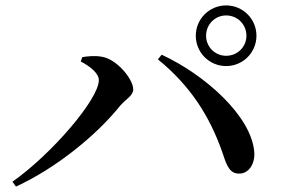

<svg xmlns="http://www.w3.org/2000/svg" viewBox="-20 -761 1040 709"><path d="M815 -517C877 -517 927 -567 927 -629C927 -691 877 -741 815 -741C753 -741 703 -691 703 -629C703 -567 753 -517 815 -517ZM26 -90 39 -72C187 -140 337 -262 424 -371C445 -395 472 -408 472 -431C472 -469 410 -545 353 -552C329 -556 301 -553 284 -550L278 -534C311 -517 345 -491 345 -465C345 -395 171 -192 26 -90ZM864 -120C898 -120 922 -155 919 -199C909 -333 735 -486 577 -559L563 -542C683 -444 755 -332 803 -193C818 -146 830 -119 864 -120ZM815 -555C774 -555 741 -588 741 -629C741 -671 774 -704 815 -704C857 -704 890 -671 890 -629C890 -588 857 -555 815 -555Z"/></svg>

Font: GenKiMin2 TW SB
Style: Regular
Weight: 600
Version: Version 2.100;PS 2.1;hotconv 16.6.51;makeotf.lib2.5.65220 DE